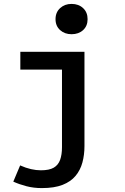

<svg xmlns="http://www.w3.org/2000/svg" viewBox="-20 -756 640 982"><path d="M194 206Q152 206 115.5 196.5Q79 187 48 173L83 90Q112 103 138.5 109Q165 115 189 115Q232 115 255 101.5Q278 88 287.5 61.5Q297 35 297 -3V-400H84V-491H412V-9Q412 36 401.5 75Q391 114 366.5 143.5Q342 173 300 189.5Q258 206 194 206ZM346 -581Q311 -581 287.5 -602Q264 -623 264 -658Q264 -693 287.5 -714.5Q311 -736 346 -736Q382 -736 405 -714.5Q428 -693 428 -658Q428 -623 405 -602Q382 -581 346 -581Z"/></svg>

Font: Source Code Pro SemiBold
Style: Regular
Weight: 600
Monospace: yes
Designer: Paul D. Hunt, Teo Tuominen
Foundry: Adobe Systems Incorporated
Version: Version 1.018;hotconv 1.0.116;makeotfexe 2.5.65601